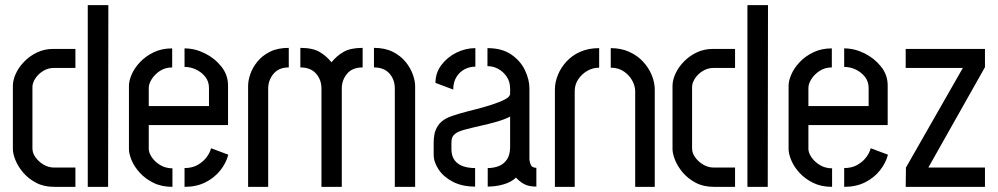

<svg xmlns="http://www.w3.org/2000/svg" viewBox="-20 -726 3877 746"><path d="M191 0Q150 0 120 -16Q90 -32 70 -55.5Q50 -79 40 -104Q30 -129 30 -147V-392Q30 -415 41.5 -440Q53 -465 74.5 -487Q96 -509 124.5 -522.5Q153 -536 188 -536H273V-462H189Q167 -462 148 -450.5Q129 -439 117.5 -421.5Q106 -404 106 -388V-149Q106 -131 118.5 -114Q131 -97 150 -86Q169 -75 190 -75H273V0ZM321 0V-706H401L400 0Z M650 0Q608 0 576.5 -15.5Q545 -31 523.5 -54.5Q502 -78 491.5 -103Q481 -128 481 -147V-393Q481 -412 491.5 -436.5Q502 -461 523.5 -484Q545 -507 576.5 -522.5Q608 -538 649 -538V-464Q622 -464 601.5 -450.5Q581 -437 569.5 -418.5Q558 -400 558 -385V-314H792V-384Q792 -409 778 -427Q764 -445 742.5 -455.5Q721 -466 697 -466V-538Q737 -538 775.5 -519Q814 -500 840 -467.5Q866 -435 866 -394V-240H558V-147Q558 -133 569.5 -115.5Q581 -98 602 -85Q623 -72 650 -72ZM697 0V-73Q727 -73 748.5 -85.5Q770 -98 783 -115.5Q796 -133 800 -150L867 -125Q859 -93 836 -64Q813 -35 778 -17.5Q743 0 697 0Z M1229 0V-382Q1229 -416 1208 -440Q1187 -464 1147 -464V-540Q1195 -540 1222 -524Q1249 -508 1268 -484Q1288 -509 1315 -524.5Q1342 -540 1389 -540V-464Q1349 -464 1328.5 -439.5Q1308 -415 1308 -382V0ZM944 0V-392Q944 -413 952.5 -438Q961 -463 980 -486.5Q999 -510 1029 -525Q1059 -540 1102 -540V-464Q1063 -464 1042.5 -439Q1022 -414 1022 -382V0ZM1514 0V-382Q1514 -417 1493 -440.5Q1472 -464 1433 -464V-540Q1476 -540 1506.5 -524.5Q1537 -509 1556 -485.5Q1575 -462 1584 -436.5Q1593 -411 1593 -392V0Z M1826 -1Q1776 -1 1740 -19.5Q1704 -38 1684.5 -67Q1665 -96 1665 -125V-173Q1665 -188 1668 -204.5Q1671 -221 1682 -238Q1693 -255 1716 -267Q1732 -275 1761.5 -283.5Q1791 -292 1825 -300.5Q1859 -309 1890 -319Q1921 -329 1941.5 -339.5Q1962 -350 1962 -362V-381Q1962 -409 1948.5 -428.5Q1935 -448 1915.5 -458.5Q1896 -469 1874 -469V-539Q1930 -539 1966 -514.5Q2002 -490 2019.5 -453.5Q2037 -417 2037 -383V-107Q2037 -101 2041.5 -87.5Q2046 -74 2064 -74V-1Q2034 -1 2016 -11Q1998 -21 1985 -36Q1966 -18 1936 -9.5Q1906 -1 1875 -1V-73Q1898 -73 1917.5 -80.5Q1937 -88 1949.5 -106Q1962 -124 1962 -155V-273Q1941 -262 1909.5 -253Q1878 -244 1844 -236.5Q1810 -229 1783 -221.5Q1756 -214 1746 -204Q1734 -195 1734 -172V-143Q1735 -118 1747 -102.5Q1759 -87 1779.5 -80Q1800 -73 1826 -73ZM1741 -378 1672 -404Q1672 -443 1695 -473.5Q1718 -504 1753.5 -521.5Q1789 -539 1827 -539V-467Q1804 -467 1784.5 -456.5Q1765 -446 1753 -426Q1741 -406 1741 -378Z M2136 -378Q2136 -406 2147.5 -434.5Q2159 -463 2181 -487Q2203 -511 2235 -525Q2267 -539 2308 -539V-463Q2283 -463 2261.5 -450.5Q2240 -438 2226.5 -417.5Q2213 -397 2213 -372V0H2136ZM2448 -372Q2448 -391 2437 -412Q2426 -433 2404.5 -448Q2383 -463 2353 -463V-539Q2393 -539 2425 -524.5Q2457 -510 2479 -486Q2501 -462 2512.5 -433.5Q2524 -405 2524 -378V0H2448Z M2754 0Q2713 0 2683 -16Q2653 -32 2633 -55.5Q2613 -79 2603 -104Q2593 -129 2593 -147V-392Q2593 -415 2604.5 -440Q2616 -465 2637.5 -487Q2659 -509 2687.5 -522.5Q2716 -536 2751 -536H2836V-462H2752Q2730 -462 2711 -450.5Q2692 -439 2680.5 -421.5Q2669 -404 2669 -388V-149Q2669 -131 2681.5 -114Q2694 -97 2713 -86Q2732 -75 2753 -75H2836V0ZM2884 0V-706H2964L2963 0Z M3213 0Q3171 0 3139.5 -15.5Q3108 -31 3086.5 -54.5Q3065 -78 3054.5 -103Q3044 -128 3044 -147V-393Q3044 -412 3054.5 -436.5Q3065 -461 3086.5 -484Q3108 -507 3139.5 -522.5Q3171 -538 3212 -538V-464Q3185 -464 3164.5 -450.5Q3144 -437 3132.5 -418.5Q3121 -400 3121 -385V-314H3355V-384Q3355 -409 3341 -427Q3327 -445 3305.5 -455.5Q3284 -466 3260 -466V-538Q3300 -538 3338.5 -519Q3377 -500 3403 -467.5Q3429 -435 3429 -394V-240H3121V-147Q3121 -133 3132.5 -115.5Q3144 -98 3165 -85Q3186 -72 3213 -72ZM3260 0V-73Q3290 -73 3311.5 -85.5Q3333 -98 3346 -115.5Q3359 -133 3363 -150L3430 -125Q3422 -93 3399 -64Q3376 -35 3341 -17.5Q3306 0 3260 0Z M3499 0 3500 -75 3721 -462H3499V-536H3807V-465L3587 -75H3807V0Z"/></svg>

Font: Stick No Bills ExtraLight
Style: Regular
Weight: 400
Version: Version 2.000